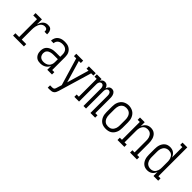

<svg xmlns="http://www.w3.org/2000/svg" viewBox="152 -1863 3196 3196"><g transform="rotate(45 1750.0 -265.0)"><path d="M63 0V-55H151V-475H63V-530H212V-413Q219 -436 230 -459Q241 -482 257.5 -500Q274 -518 297.5 -528Q321 -538 346 -538Q362 -538 377.5 -536Q393 -534 406.5 -526.5Q420 -519 429 -505.5Q438 -492 442.5 -477Q447 -462 448 -446.5Q449 -431 449 -415H388Q388 -428 386.5 -441.5Q385 -455 377 -465.5Q369 -476 355.5 -479.5Q342 -483 329 -483Q307 -483 287 -473Q267 -463 254 -446Q241 -429 232.5 -408.5Q224 -388 219.5 -367Q215 -346 213.5 -324.5Q212 -303 212 -281V-55H318V0Z M708 8Q688 8 668 4.5Q648 1 631 -8.5Q614 -18 600.5 -33Q587 -48 578.5 -66Q570 -84 566.5 -103.5Q563 -123 563 -143Q563 -167 569 -191.5Q575 -216 590 -236Q605 -256 626 -269.5Q647 -283 670.5 -291Q694 -299 718.5 -302Q743 -305 768 -305H868V-362Q868 -386 861 -409.5Q854 -433 837 -450.5Q820 -468 796.5 -475.5Q773 -483 748 -483Q727 -483 706 -478Q685 -473 667.5 -460.5Q650 -448 640 -428.5Q630 -409 630 -387H569Q569 -409 575.5 -430.5Q582 -452 594 -470.5Q606 -489 624 -502.5Q642 -516 662.5 -524Q683 -532 704.5 -535Q726 -538 748 -538Q772 -538 796 -534Q820 -530 841.5 -519.5Q863 -509 880.5 -492Q898 -475 909 -454Q920 -433 924.5 -409.5Q929 -386 929 -362V-55H979V0H868V-91Q858 -67 841.5 -47.5Q825 -28 803.5 -15.5Q782 -3 757.5 2.5Q733 8 708 8ZM730 -47Q757 -47 783.5 -55Q810 -63 830 -81.5Q850 -100 859 -126.5Q868 -153 868 -180V-249H768Q751 -249 734.5 -247.5Q718 -246 702 -241.5Q686 -237 671.5 -229.5Q657 -222 645.5 -209.5Q634 -197 629 -181Q624 -165 624 -149Q624 -128 631 -107.5Q638 -87 653 -73Q668 -59 688.5 -53Q709 -47 730 -47Z M1084 205V150H1135Q1145 150 1156 147Q1167 144 1174.5 136.5Q1182 129 1185.5 118.5Q1189 108 1192 98L1219 10L1074 -475H1021V-530H1183V-475H1136L1250 -86L1364 -475H1317V-530H1479V-475H1426L1251 114Q1245 133 1236 152Q1227 171 1211.5 184Q1196 197 1175.5 201Q1155 205 1135 205Z M1505 0V-55H1556V-475H1505V-530H1616V-488Q1621 -499 1628.5 -508.5Q1636 -518 1645.5 -525Q1655 -532 1667 -535Q1679 -538 1691 -538Q1691 -538 1691 -538Q1691 -538 1691 -538Q1706 -538 1720 -533Q1734 -528 1744.5 -518Q1755 -508 1762 -495Q1769 -482 1773 -468Q1777 -482 1784 -495Q1791 -508 1801.5 -518Q1812 -528 1826 -533Q1840 -538 1855 -538Q1855 -538 1855 -538Q1855 -538 1855 -538Q1870 -538 1884 -533Q1898 -528 1908.5 -518Q1919 -508 1926 -495Q1933 -482 1937 -467.5Q1941 -453 1942.5 -438.5Q1944 -424 1944 -409V-55H1995V0H1884V-409Q1884 -422 1881.5 -434.5Q1879 -447 1873 -458Q1867 -469 1856 -476Q1845 -483 1832 -483Q1819 -483 1808 -476Q1797 -469 1791 -458Q1785 -447 1782.5 -434.5Q1780 -422 1780 -409V0H1720V-409Q1720 -422 1717.5 -434.5Q1715 -447 1709 -458Q1703 -469 1692 -476Q1681 -483 1668 -483Q1655 -483 1644 -476Q1633 -469 1627 -458Q1621 -447 1618.5 -434.5Q1616 -422 1616 -409V0Z M2250 8Q2224 8 2197.5 2.5Q2171 -3 2148.5 -16.5Q2126 -30 2109 -51Q2092 -72 2081.5 -96.5Q2071 -121 2067 -147.5Q2063 -174 2063 -200V-330Q2063 -357 2067 -383Q2071 -409 2081.5 -433.5Q2092 -458 2109 -479Q2126 -500 2148.5 -513.5Q2171 -527 2197 -534Q2223 -541 2250 -541Q2277 -541 2303 -534Q2329 -527 2351.5 -513.5Q2374 -500 2391 -479Q2408 -458 2418.5 -433.5Q2429 -409 2433 -383Q2437 -357 2437 -330V-200Q2437 -174 2433 -147.5Q2429 -121 2418.5 -96.5Q2408 -72 2391 -51Q2374 -30 2351.5 -16.5Q2329 -3 2302.5 2.5Q2276 8 2250 8ZM2250 -47Q2269 -47 2287.5 -51.5Q2306 -56 2321 -67Q2336 -78 2347 -93.5Q2358 -109 2364.5 -126.5Q2371 -144 2373.5 -162.5Q2376 -181 2376 -200V-330Q2376 -349 2373.5 -367.5Q2371 -386 2364.5 -404Q2358 -422 2347 -437.5Q2336 -453 2320 -463.5Q2304 -474 2285.5 -478.5Q2267 -483 2248 -483Q2230 -483 2211.5 -478Q2193 -473 2178 -462Q2163 -451 2152 -436Q2141 -421 2135 -403.5Q2129 -386 2126.5 -367.5Q2124 -349 2124 -330V-200Q2124 -181 2126.5 -162.5Q2129 -144 2135.5 -126.5Q2142 -109 2153 -93.5Q2164 -78 2179 -67Q2194 -56 2212.5 -51.5Q2231 -47 2250 -47Z M2521 0V-55H2571V-475H2521V-530H2632V-435Q2640 -457 2653 -476.5Q2666 -496 2684.5 -510.5Q2703 -525 2726 -531.5Q2749 -538 2773 -538Q2797 -538 2821 -531Q2845 -524 2864 -508.5Q2883 -493 2896 -471.5Q2909 -450 2916 -426.5Q2923 -403 2926 -379Q2929 -355 2929 -330V-55H2979V0H2817V-55H2868V-330Q2868 -348 2866 -366.5Q2864 -385 2858 -402Q2852 -419 2842.5 -434.5Q2833 -450 2818.5 -461.5Q2804 -473 2786 -478Q2768 -483 2750 -483Q2732 -483 2714 -478Q2696 -473 2681.5 -461.5Q2667 -450 2657.5 -434.5Q2648 -419 2642 -402Q2636 -385 2634 -366.5Q2632 -348 2632 -330V-55H2683V0Z M3226 8Q3201 8 3177 1.5Q3153 -5 3133 -20.5Q3113 -36 3099 -57Q3085 -78 3077 -101.5Q3069 -125 3066 -150Q3063 -175 3063 -200V-330Q3063 -355 3066 -380Q3069 -405 3077 -428.5Q3085 -452 3099 -473Q3113 -494 3133 -509.5Q3153 -525 3177 -531.5Q3201 -538 3226 -538Q3250 -538 3273 -531.5Q3296 -525 3315 -511Q3334 -497 3347 -477Q3360 -457 3368 -435V-680H3317V-735H3429V-55H3479V0H3368V-95Q3360 -73 3347 -53Q3334 -33 3315 -19Q3296 -5 3273 1.5Q3250 8 3226 8ZM3249 -47Q3268 -47 3285.5 -52Q3303 -57 3317.5 -68Q3332 -79 3342 -95Q3352 -111 3358 -128Q3364 -145 3366 -163.5Q3368 -182 3368 -200V-330Q3368 -348 3366 -366.5Q3364 -385 3358 -402Q3352 -419 3342 -435Q3332 -451 3317.5 -462Q3303 -473 3285 -478Q3267 -483 3249 -483Q3230 -483 3212 -478Q3194 -473 3178.5 -462.5Q3163 -452 3152.5 -436.5Q3142 -421 3135.5 -403.5Q3129 -386 3126.5 -367.5Q3124 -349 3124 -330V-200Q3124 -181 3126.5 -162.5Q3129 -144 3135.5 -126.5Q3142 -109 3152.5 -93.5Q3163 -78 3178.5 -67.5Q3194 -57 3212 -52Q3230 -47 3249 -47Z"/></g></svg>

Font: Iosevka Slab Light
Style: Regular
Weight: 300
Monospace: yes
Designer: Belleve Invis
Foundry: Belleve Invis
Version: Version 11.1.0; ttfautohint (v1.8.3)